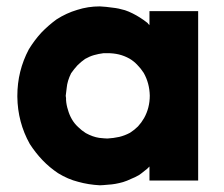

<svg xmlns="http://www.w3.org/2000/svg" viewBox="-20 -544 686 589"><path d="M438.5 -466.8Q438.5 -467.8 438.5 -467.8Q438.5 -468.8 438.5 -469.7Q438.5 -474.6 438.5 -478.5Q438.5 -483.4 438.5 -488.3Q438.5 -494.1 438.5 -499Q438.5 -504.9 438.5 -509.8Q441.4 -509.8 444.3 -509.8Q446.3 -509.8 449.2 -509.8Q453.1 -509.8 458 -509.8Q462.9 -509.8 467.8 -509.8Q477.5 -509.8 487.3 -509.8Q498 -509.8 507.8 -509.8Q517.6 -509.8 527.3 -509.8Q538.1 -509.8 547.9 -509.8Q557.6 -509.8 568.4 -509.8Q578.1 -509.8 587.9 -509.8Q587.9 -507.8 587.9 -504.9Q587.9 -502.9 587.9 -500Q587.9 -443.4 587.9 -386.7Q587.9 -329.1 587.9 -272.5Q587.9 -233.4 587.9 -194.3Q587.9 -155.3 587.9 -116.2Q587.9 -85 587.9 -53.7Q587.9 -21.5 587.9 9.8Q585.9 9.8 583 9.8Q580.1 9.8 578.1 9.8Q563.5 9.8 548.8 9.8Q534.2 9.8 519.5 9.8Q508.8 9.8 499 9.8Q489.3 9.8 479.5 9.8Q468.8 9.8 459 9.8Q449.2 9.8 438.5 9.8Q438.5 7.8 438.5 4.9Q438.5 2.9 438.5 0Q438.5 -6.8 438.5 -13.7Q438.5 -20.5 438.5 -26.4Q438.5 -28.3 438.5 -30.3Q438.5 -31.2 438.5 -33.2Q431.6 -25.4 422.9 -19.5Q415 -12.7 406.2 -6.8Q394.5 0 381.8 4.9Q370.1 10.7 357.4 14.6Q333 21.5 312.5 22.5Q293 24.4 286.1 24.4Q251 22.5 219.7 13.7Q188.5 5.9 158.2 -12.7Q131.8 -30.3 110.4 -52.7Q88.9 -75.2 71.3 -102.5Q34.2 -168.9 33.2 -247.1Q33.2 -249 33.2 -250Q33.2 -326.2 68.4 -392.6Q85 -419.9 106.4 -443.4Q127.9 -465.8 153.3 -484.4Q183.6 -503.9 216.8 -513.7Q250 -524.4 286.1 -524.4Q305.7 -523.4 325.2 -520.5Q343.8 -518.6 363.3 -512.7Q375 -508.8 386.7 -502.9Q398.4 -497.1 409.2 -490.2Q415 -486.3 420.9 -482.4Q426.8 -477.5 432.6 -473.6Q434.6 -470.7 435.5 -469.7Q437.5 -468.8 438.5 -466.8ZM181.6 -250Q181.6 -247.1 182.6 -243.2Q182.6 -240.2 182.6 -237.3Q183.6 -221.7 188.5 -207Q192.4 -192.4 200.2 -178.7Q208 -165 219.7 -154.3Q230.5 -143.6 243.2 -135.7Q264.6 -124 284.2 -121.1Q302.7 -119.1 309.6 -119.1Q328.1 -120.1 345.7 -124Q362.3 -127.9 378.9 -136.7Q392.6 -145.5 403.3 -156.2Q414.1 -168 421.9 -181.6Q439.5 -212.9 439.5 -251Q438.5 -289.1 420.9 -320.3Q412.1 -334 401.4 -344.7Q390.6 -356.4 377 -364.3Q361.3 -373 344.7 -377Q328.1 -380.9 309.6 -380.9Q306.6 -380.9 303.7 -380.9Q300.8 -380.9 297.9 -380.9Q282.2 -378.9 268.6 -375Q254.9 -371.1 241.2 -363.3Q228.5 -354.5 217.8 -343.8Q207 -332 198.2 -319.3Q186.5 -295.9 184.6 -274.4Q181.6 -252 181.6 -250Z"/></svg>

Font: LeFont
Style: Bold
Weight: 800
Designer: Leryon MEDIA
Version: Version 1.0